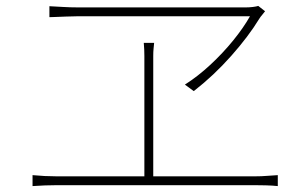

<svg xmlns="http://www.w3.org/2000/svg" viewBox="-20 -685 1040 649"><path d="M876 -647Q871 -640 866 -634.5Q861 -629 856 -621Q820 -562 761.5 -496Q703 -430 635 -377L605 -399Q649 -427 691 -466Q733 -505 768 -548Q803 -591 825 -630Q803 -630 756.5 -630Q710 -630 649.5 -630Q589 -630 524.5 -630Q460 -630 401.5 -630Q343 -630 300.5 -630Q258 -630 242 -630Q225 -630 202.5 -629Q180 -628 163.5 -627.5Q147 -627 147 -627V-664Q169 -663 193 -661.5Q217 -660 242 -660Q258 -660 300 -660Q342 -660 399 -660Q456 -660 518.5 -660Q581 -660 640 -660Q699 -660 744.5 -660Q790 -660 812 -660Q823 -660 835 -661.5Q847 -663 853 -665ZM90 -93Q111 -91 131 -90Q151 -89 170 -89H468V-496Q468 -507 467.5 -518Q467 -529 466 -540H501Q500 -529 499 -519.5Q498 -510 498 -496V-89H844Q864 -89 882 -90.5Q900 -92 919 -93V-56Q900 -58 878.5 -58.5Q857 -59 844 -59H170Q134 -59 90 -56Z"/></svg>

Font: Source Han Sans SC ExtraLight
Style: Regular
Weight: 250
Designer: Ryoko NISHIZUKA 西塚涼子 (kana, bopomofo & ideographs); Paul D. Hunt (Latin, Greek & Cyrillic); Sandoll Communications 산돌커뮤니
Foundry: Adobe
Version: Version 2.004;hotconv 1.0.118;makeotfexe 2.5.65603